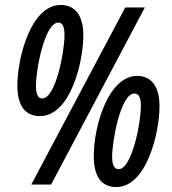

<svg xmlns="http://www.w3.org/2000/svg" viewBox="-20 -744 694 774"><path d="M141 -276C265 -276 316 -497 316 -601C316 -684 281 -724 225 -724C103 -724 50 -508 50 -399C50 -317 82 -276 141 -276ZM106 0H186L564 -714H485ZM150 -347C134 -347 125 -362 125 -399C125 -466 161 -653 215 -653C232 -653 240 -637 240 -602C240 -537 205 -347 150 -347ZM449 10C571 10 623 -209 623 -315C623 -399 588 -438 533 -438C418 -438 358 -240 358 -114C358 -31 390 10 449 10ZM458 -62C441 -62 432 -78 432 -113C432 -171 465 -367 522 -367C539 -367 548 -352 548 -317C548 -250 512 -62 458 -62Z"/></svg>

Font: Noto Sans UI Condensed Medium
Style: Italic
Weight: 500
Width: 3
Italic angle: -12°
Designer: Monotype Design Team
Foundry: Monotype Imaging Inc.
Version: Version 1.901